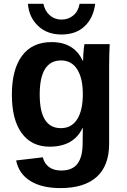

<svg xmlns="http://www.w3.org/2000/svg" viewBox="-20 -755 651 987"><path d="M291 211.9Q194.3 211.9 135.5 175Q76.7 138.2 63 69.8L200.2 53.7Q207.5 85.4 231.7 103.5Q255.9 121.6 294.9 121.6Q352.1 121.6 378.4 86.4Q404.8 51.3 404.8 -18.1L405.8 -98.1H404.8Q359.4 -1 234.9 -1Q142.6 -1 91.8 -70.3Q41 -139.6 41 -268.6Q41 -397.9 93.3 -468.3Q145.5 -538.6 245.1 -538.6Q360.4 -538.6 404.8 -443.4H407.2Q407.2 -455.1 408.2 -472.7Q409.2 -490.2 410.9 -506.3Q412.6 -522.5 414.1 -528.3H543.9Q541 -475.6 541 -406.2V-16.1Q541 96.7 477.1 154.3Q413.1 211.9 291 211.9ZM405.8 -271.5Q405.8 -353 376.7 -398.7Q347.7 -444.3 293.9 -444.3Q184.1 -444.3 184.1 -268.6Q184.1 -96.2 293 -96.2Q347.7 -96.2 376.7 -141.8Q405.8 -187.5 405.8 -271.5ZM295.9 -577.6Q222.2 -577.6 175.5 -622.1Q128.9 -666.5 123.5 -735.4H203.1Q210.9 -697.8 236.3 -676Q261.7 -654.3 296.4 -654.3Q331.1 -654.3 356.7 -675.5Q382.3 -696.8 389.2 -735.4H469.2Q460.4 -663.1 415.5 -620.4Q370.6 -577.6 295.9 -577.6Z"/></svg>

Font: Arimo
Style: Bold
Weight: 700
Designer: Steve Matteson
Foundry: Monotype Imaging Inc.
Version: Version 1.33